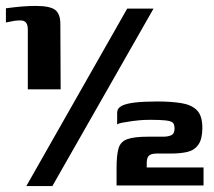

<svg xmlns="http://www.w3.org/2000/svg" viewBox="-24 -548 722 649"><path d="M70 -246V-448Q70 -464 64 -471.5Q58 -479 45 -479Q34 -479 24 -477.5Q14 -476 -4 -472V-520Q26 -524 50 -526Q74 -528 97 -528Q145 -528 162.5 -514.5Q180 -501 180 -467L181 -246ZM495 -519 153 81H65L406 -519ZM370 79Q370 64 370 49.5Q370 35 370 20Q370 -23 376.5 -46Q383 -69 406 -77.5Q429 -86 478 -86Q494 -86 503.5 -86Q513 -86 529 -86Q544 -86 555 -91Q566 -96 566 -114Q566 -131 557 -135.5Q548 -140 536 -141Q524 -142 513.5 -142.5Q503 -143 485 -143Q463 -143 447.5 -141.5Q432 -140 425 -139Q420 -138 409 -136.5Q398 -135 387.5 -133Q377 -131 372 -127V-167Q372 -182 387 -190Q402 -198 432.5 -201.5Q463 -205 508 -205Q554 -205 588.5 -199.5Q623 -194 641.5 -175.5Q660 -157 660 -116Q660 -78 646.5 -59Q633 -40 609.5 -34.5Q586 -29 554 -29Q546 -29 535.5 -29Q525 -29 507 -29Q486 -29 479 -21.5Q472 -14 472 3V18H664V79Z"/></svg>

Font: Genos
Style: Bold
Weight: 700
Designer: Robert E. Leuschke
Foundry: Robert E. Leuschke
Version: Version 1.010